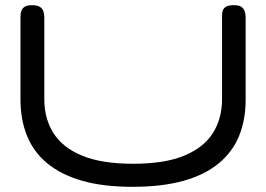

<svg xmlns="http://www.w3.org/2000/svg" viewBox="-20 -708 1026 741"><path d="M491 13Q378 13 296.5 -10.5Q215 -34 162 -78Q109 -122 84 -184.5Q59 -247 59 -325V-643Q59 -656 62.5 -666Q66 -676 75.5 -682Q85 -688 104 -688Q123 -688 133 -682Q143 -676 147 -665.5Q151 -655 151 -642V-325Q151 -250 186.5 -194Q222 -138 297.5 -107Q373 -76 494 -76Q616 -76 691.5 -107.5Q767 -139 802 -195Q837 -251 837 -326V-649Q837 -660 840.5 -669Q844 -678 854 -683Q864 -688 883 -688Q902 -688 911 -682Q920 -676 924 -665.5Q928 -655 928 -642V-323Q928 -245 902.5 -183Q877 -121 823.5 -77Q770 -33 687.5 -10Q605 13 491 13Z"/></svg>

Font: Fredoka Expanded
Style: Regular
Weight: 400
Width: 7
Designer: Ben Nathan
Foundry: Milena B. Brandão, Ben Nathan
Version: Version 2.001